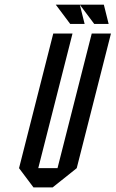

<svg xmlns="http://www.w3.org/2000/svg" viewBox="-20 -812 501 832"><path d="M210.8 -666.7H294.2L145.8 -83.3H229.2L377.5 -666.7H460.8L312.5 -83.3L208.3 0H125L62.5 -83.3ZM346.7 -708.3H284.2L221.7 -791.7H325.8ZM450.8 -708.3H388.3L325.8 -791.7H430Z"/></svg>

Font: Yulong
Style: Italic
Weight: 400
Italic angle: -14.25°
Designer: GGBotNet
Foundry: f0n7.com
Version: 1.00